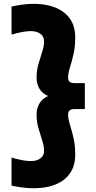

<svg xmlns="http://www.w3.org/2000/svg" viewBox="-20 -806 501 998"><path d="M170 -211Q170 -211 170 -211Q170 -211 170 -211Q170 -241 184 -266.5Q198 -292 230 -307Q198 -321 184 -346.5Q170 -372 170 -402Q170 -440 180 -474Q190 -508 199.5 -537.5Q209 -567 209 -591Q209 -627 170.5 -640Q132 -653 40 -626Q40 -662 40 -699Q40 -736 40 -772Q139 -794 213.5 -781.5Q288 -769 329.5 -726Q371 -683 371 -611Q371 -563 362 -524Q353 -485 343.5 -455Q334 -425 334 -402Q334 -374 366 -374Q380 -374 394 -374Q408 -374 421 -374Q421 -340 421 -306.5Q421 -273 421 -239Q408 -239 394 -239Q380 -239 366 -239Q334 -239 334 -211Q334 -188 343.5 -158Q353 -128 362 -89.5Q371 -51 371 -2Q371 69 329.5 112.5Q288 156 213.5 168Q139 180 40 159Q40 123 40 86Q40 49 40 13Q132 40 170.5 27Q209 14 209 -22Q209 -46 199.5 -75.5Q190 -105 180 -139Q170 -173 170 -211Z"/></svg>

Font: Tilt Warp
Style: Regular
Weight: 400
Designer: Andy Clymer
Foundry: Andy Clymer
Version: Version 1.000